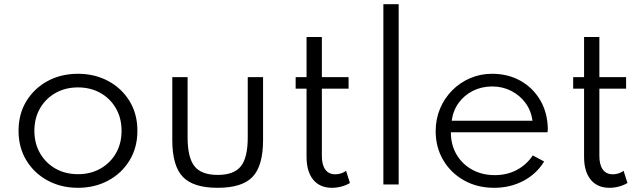

<svg xmlns="http://www.w3.org/2000/svg" viewBox="-20 -880 3066 916"><path d="M352 16Q272 16 207.8 -18.5Q143.5 -53 106 -114.5Q68.5 -176 68.5 -256Q68.5 -336.5 106 -397.8Q143.5 -459 207.5 -493.5Q271.5 -528 352 -528Q432 -528 496.2 -493.5Q560.5 -459 598 -397.8Q635.5 -336.5 635.5 -256Q635.5 -176 598 -114.5Q560.5 -53 496.2 -18.5Q432 16 352 16ZM352 -49Q412 -49 459 -75.5Q506 -102 533 -148.8Q560 -195.5 560 -256Q560 -316.5 533 -363.2Q506 -410 459 -436.5Q412 -463 352 -463Q292 -463 245 -436.5Q198 -410 171 -363.2Q144 -316.5 144 -256Q144 -196 171 -149Q198 -102 245 -75.5Q292 -49 352 -49Z M1018.5 16Q902 16 852 -36.5Q802 -89 802 -212V-512H875V-225Q875 -128 908 -86.8Q941 -45.5 1018.5 -45.5Q1096.5 -45.5 1129.2 -86.8Q1162 -128 1162 -225V-512H1235V-212Q1235 -89 1185.2 -36.5Q1135.5 16 1018.5 16Z M1563.5 16Q1506 16 1474.2 -22.8Q1442.5 -61.5 1442.5 -132V-457H1390.5V-512H1442.5V-703.5H1515.5V-512H1643V-457H1515.5V-136Q1515.5 -93.5 1532 -71Q1548.5 -48.5 1579 -48.5Q1608.5 -48.5 1631 -65L1649.5 -7Q1632.5 3.5 1609.5 9.8Q1586.5 16 1563.5 16Z M1809 0V-860H1882V0Z M2337.5 16Q2257 16 2193.8 -19.5Q2130.5 -55 2094.5 -116.2Q2058.5 -177.5 2058.5 -254Q2058.5 -311.5 2079.2 -361.2Q2100 -411 2137 -448.5Q2174 -486 2223 -507Q2272 -528 2327.5 -528Q2403.5 -528 2462.8 -494.8Q2522 -461.5 2556.8 -403Q2591.5 -344.5 2593.5 -268Q2593.5 -262 2593.2 -258.2Q2593 -254.5 2592 -249H2131Q2131 -189 2158 -143Q2185 -97 2232.2 -70.8Q2279.5 -44.5 2340.5 -44.5Q2398.5 -44.5 2444.8 -68.8Q2491 -93 2522 -138.5L2576 -109.5Q2539.5 -50 2476.8 -17Q2414 16 2337.5 16ZM2135 -304H2520.5Q2514 -352 2487 -388.8Q2460 -425.5 2418.8 -446.5Q2377.5 -467.5 2328.5 -467.5Q2278 -467.5 2236.5 -446.8Q2195 -426 2168.2 -389.2Q2141.5 -352.5 2135 -304Z M2887.5 16Q2830 16 2798.2 -22.8Q2766.5 -61.5 2766.5 -132V-457H2714.5V-512H2766.5V-703.5H2839.5V-512H2967V-457H2839.5V-136Q2839.5 -93.5 2856 -71Q2872.5 -48.5 2903 -48.5Q2932.5 -48.5 2955 -65L2973.5 -7Q2956.5 3.5 2933.5 9.8Q2910.5 16 2887.5 16Z"/></svg>

Font: Spartan Thin
Style: Regular
Weight: 400
Version: Version 1.004